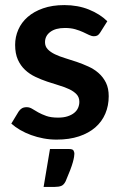

<svg xmlns="http://www.w3.org/2000/svg" viewBox="-20 -541 480 755"><path d="M374 -413Q369 -405 363.5 -401.8Q358 -398.5 349.5 -398.5Q340.5 -398.5 330.2 -403.5Q320 -408.5 306.5 -414.8Q293 -421 275.8 -426Q258.5 -431 235 -431Q198.5 -431 177.8 -415.5Q157 -400 157 -375Q157 -358.5 167.8 -347.2Q178.5 -336 196.2 -327.5Q214 -319 236.5 -312.2Q259 -305.5 282.2 -297.5Q305.5 -289.5 328 -279.2Q350.5 -269 368.2 -253.2Q386 -237.5 396.8 -215.5Q407.5 -193.5 407.5 -162.5Q407.5 -125.5 394.2 -94.2Q381 -63 355 -40.2Q329 -17.5 290.8 -4.8Q252.5 8 202.5 8Q176 8 150.8 3.2Q125.5 -1.5 102.2 -10Q79 -18.5 59.2 -30Q39.5 -41.5 24.5 -55L53 -102Q58.5 -110.5 66 -115Q73.5 -119.5 85 -119.5Q96.5 -119.5 106.8 -113Q117 -106.5 130.5 -99Q144 -91.5 162.2 -85Q180.5 -78.5 208.5 -78.5Q230.5 -78.5 246.2 -83.8Q262 -89 272.2 -97.5Q282.5 -106 287.2 -117.2Q292 -128.5 292 -140.5Q292 -158.5 281.2 -170Q270.5 -181.5 252.8 -190Q235 -198.5 212.2 -205.2Q189.5 -212 165.8 -220Q142 -228 119.2 -238.8Q96.5 -249.5 78.8 -266Q61 -282.5 50.2 -306.5Q39.5 -330.5 39.5 -364.5Q39.5 -396 52 -424.5Q64.5 -453 88.8 -474.2Q113 -495.5 149.2 -508.2Q185.5 -521 233 -521Q286 -521 329.5 -503.5Q373 -486 402 -457.5ZM252 45Q266 45 269.2 51.2Q272.5 57.5 272.5 63.5Q272.5 68 271.2 76Q270 84 266.5 96.8Q263 109.5 256 128Q249 146.5 238 172Q231 186 221 190Q211 194 195 194H151.5L176.5 45Z"/></svg>

Font: LatoLatin
Style: Bold
Weight: 700
Designer: Lukasz Dziedzic with Adam Twardoch and Botio Nikoltchev
Foundry: tyPoland Lukasz Dziedzic
Version: Version 2.015; 2015-08-06; http://www.latofonts.com/